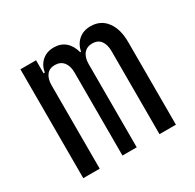

<svg xmlns="http://www.w3.org/2000/svg" viewBox="-127 -700 854 840"><g transform="rotate(-30 300.0 -280.0)"><path d="M534 -418V0H451V-419Q451 -453 436.5 -472Q422 -491 394 -491Q367 -491 351.5 -472.5Q336 -454 336 -420V0H264V-419Q264 -453 248.5 -472Q233 -491 205 -491Q178 -491 163.5 -472.5Q149 -454 149 -420V0H66V-550H145V-484H151Q157 -519 180.5 -539.5Q204 -560 240 -560Q274 -560 297 -540.5Q320 -521 330 -484H334Q341 -519 365 -539.5Q389 -560 425 -560Q476 -560 505 -521.5Q534 -483 534 -418Z"/></g></svg>

Font: JetBrains Mono
Style: Regular
Weight: 400
Monospace: yes
Designer: Philipp Nurullin, Konstantin Bulenkov
Foundry: JetBrains
Version: Version 2.001;December 29, 2023;FontCreator 11.5.0.2427 32-b